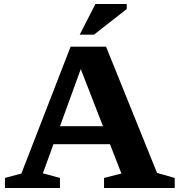

<svg xmlns="http://www.w3.org/2000/svg" viewBox="-20 -936 890 956"><path d="M210 -218V-307.5H569.5V-218ZM762 -75 850 -50V0H498V-50L584.5 -72L370.5 -622H393L193.5 -73L278.5 -50V0H4.5V-50L86.5 -72L331.5 -703.5H508ZM377 -763.5 455 -916H611V-891L448 -763.5Z"/></svg>

Font: Newsreader 9pt SemiBold
Style: Regular
Weight: 600
Designer: Hugues Gentile
Foundry: Production Type
Version: Version 1.003